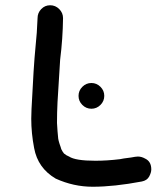

<svg xmlns="http://www.w3.org/2000/svg" viewBox="-20 -708 628 731"><path d="M333 3Q260 3 192 -28Q124 -68 110 -144Q99 -201 99 -256Q99 -275 100 -293Q108 -457 115 -527Q121 -583 123 -639Q123 -659 137 -673.5Q151 -688 171 -688Q191 -688 205.5 -673.5Q220 -659 220 -639Q219 -560 209 -481Q203 -375 199 -319Q197 -280 197 -240Q199 -204 201 -187Q201 -175 211 -148Q212 -141 218 -131.5Q224 -122 226 -122Q231 -117 243 -112Q267 -96 343 -96Q388 -96 437 -102Q451 -105 465 -106.5Q479 -108 494 -111L505 -112Q519 -112 533 -104Q556 -93 556 -63Q556 -51 548 -36Q540 -21 520 -17Q414 3 333 3ZM377 -343Q377 -323 362.5 -308.5Q348 -294 328 -294Q308 -294 293.5 -308.5Q279 -323 279 -343Q279 -363 293.5 -377.5Q308 -392 328 -392Q348 -392 362.5 -377.5Q377 -363 377 -343Z"/></svg>

Font: Bad Comic
Style: Regular
Weight: 400
Designer: GGBotNet
Foundry: f0n7
Version: 0.9